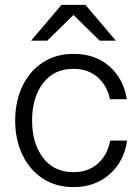

<svg xmlns="http://www.w3.org/2000/svg" viewBox="-20 -752 571 784"><path d="M42 -260Q42 -337 71 -399Q100 -461 154 -496.5Q208 -532 280 -532Q369 -532 426.5 -481.5Q484 -431 498 -347H429Q417 -404 377.5 -437.5Q338 -471 280 -471Q200 -471 155.5 -412Q111 -353 111 -260Q111 -167 155.5 -108Q200 -49 280 -49Q340 -49 379.5 -84Q419 -119 430 -178H499Q487 -93 427.5 -40.5Q368 12 280 12Q208 12 154 -23.5Q100 -59 71 -121Q42 -183 42 -260ZM453 -586H387L280 -691L173 -586H107L231 -732H329Z"/></svg>

Font: Aspekta 300
Style: Regular
Weight: 300
Designer: Ivo Dolenc
Version: Version 2.000